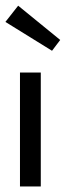

<svg xmlns="http://www.w3.org/2000/svg" viewBox="-24 -672 238 692"><path d="M163.5 -489 -4.5 -593 41.5 -651.5 193 -528ZM48 0V-410.5H123V0Z"/></svg>

Font: League Spartan
Style: Regular
Weight: 350
Foundry: The League of Moveable Type
Version: Version 2.002